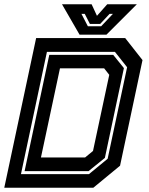

<svg xmlns="http://www.w3.org/2000/svg" viewBox="-32 -878 696 898"><path d="M-12 0 137 -700H553.5L634.5 -597L529.5 -103L404.5 0ZM159.5 -141.5H366L403 -172L479 -528L455 -558.5H248.5ZM66 -63.5H384L471.5 -135.5L562.5 -563.5L505.5 -635.5H187.5ZM83 -77.5 198.5 -621.5H497.5L547.5 -559.5L458.5 -139.5L382 -77.5ZM340 -716 258 -858H396.5L421.5 -804L469.5 -858H608L466 -716ZM379 -755H441L496 -813H480.5L436.5 -766H388.5L364.5 -813H349Z"/></svg>

Font: Tourney Thin
Style: Italic
Weight: 100
Italic angle: -12°
Designer: Tyler Finck
Foundry: Etcetera Type Co
Version: Version 1.015